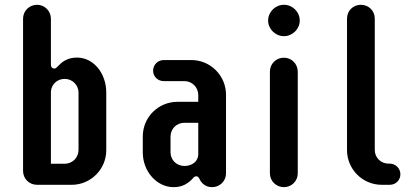

<svg xmlns="http://www.w3.org/2000/svg" viewBox="-20 -771 1701 801"><path d="M76.2 -58.1C76.2 -25.4 101.6 0 134.8 0H279.3C358.4 0 423.3 -64.9 423.3 -144V-385.3C423.3 -464.8 370.6 -530.8 301.3 -530.8C263.7 -530.8 241.2 -515.1 224.6 -497.6C218.3 -491.7 213.4 -484.9 207 -484.9C201.2 -484.9 192.4 -488.3 192.4 -500.5V-692.9C192.4 -725.1 166.5 -751 134.8 -751C101.6 -751 76.2 -725.1 76.2 -692.9ZM307.6 -146C307.6 -113.3 282.2 -87.9 250 -87.9H192.4V-388.7C194.3 -418.9 218.3 -441.9 250 -441.9C282.2 -441.9 307.6 -416 307.6 -384.8Z M618.7 -476.1C618.7 -451.7 638.2 -432.6 663.1 -432.6H749.5C781.7 -432.6 807.1 -406.7 807.1 -374.5V-346.2H720.2C640.6 -346.2 575.7 -282.2 575.7 -202.1V-134.8C575.7 -55.7 634.3 9.8 704.1 9.8C741.2 9.8 763.2 -5.4 780.8 -22.9C786.1 -28.8 790.5 -35.6 798.8 -35.6C807.1 -35.6 810.5 -28.3 813 -22.9C816.4 -16.1 830.1 9.8 864.7 9.8C897.5 9.8 922.9 -16.1 922.9 -47.4V-376C922.9 -455.6 857.9 -520.5 778.3 -520.5H663.1C638.2 -520.5 618.7 -500.5 618.7 -476.1ZM691.4 -201.2C691.4 -233.4 716.8 -258.8 749.5 -258.8H807.1V-127.9C807.1 -97.2 780.8 -78.6 749.5 -78.6C716.8 -78.6 691.4 -103.5 691.4 -135.7Z M1106 -47.4C1106 -16.1 1131.8 9.8 1164.6 9.8C1196.3 9.8 1222.2 -15.6 1222.2 -47.4V-471.7C1222.2 -504.9 1196.3 -530.3 1164.6 -530.3C1131.8 -530.3 1106 -504.9 1106 -471.7ZM1098.6 -685.1C1098.6 -649.9 1128.9 -620.1 1164.6 -620.1C1200.2 -620.1 1230.5 -649.9 1230.5 -685.1C1230.5 -721.7 1200.2 -751 1164.6 -751C1128.9 -751 1098.6 -721.7 1098.6 -685.1Z M1543.5 -693.4C1543.5 -726.1 1518.1 -751 1485.4 -751C1453.1 -751 1427.7 -726.1 1427.7 -693.4V-144.5C1427.7 -64.9 1492.7 0 1572.3 0H1606C1630.9 0 1650.4 -19.5 1650.4 -43.9C1650.4 -67.9 1630.9 -88.4 1606 -88.4H1601.1C1568.8 -88.4 1543.5 -113.3 1543.5 -145.5Z"/></svg>

Font: Supermercado One
Style: Regular
Weight: 400
Designer: James Grieshaber
Foundry: James Grieshaber
Version: Version 1.002